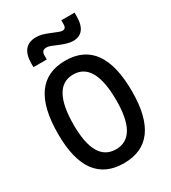

<svg xmlns="http://www.w3.org/2000/svg" viewBox="-222 -1036 1030 1157"><g transform="rotate(-30 293.0 -457.5)"><path d="M293 9.8Q35.6 9.8 35.6 -341.8Q35.6 -703.1 293 -703.1Q550.3 -703.1 550.3 -341.8Q550.3 9.8 293 9.8ZM293 -86.9Q441.4 -86.9 441.4 -341.8Q441.4 -606.9 293 -606.9Q144.5 -606.9 144.5 -341.8Q144.5 -86.9 293 -86.9ZM108.4 -764.6V-789.1Q108.4 -913.6 212.4 -913.6Q231.9 -913.6 253.2 -908Q274.4 -902.3 300.8 -891.1Q329.1 -879.9 344.5 -873.5Q359.9 -867.2 371.1 -867.2Q395 -867.2 395 -897V-925.3H487.3V-900.9Q487.3 -781.2 394 -781.2Q362.3 -781.2 301.3 -807.1Q280.8 -816.4 263.9 -822.5Q247.1 -828.6 235.8 -828.6Q201.2 -828.6 201.2 -793.9V-764.6Z"/></g></svg>

Font: Caskaydia Cove Medium
Style: Regular
Weight: 500
Monospace: yes
Designer: Aaron Bell
Foundry: Saja Typeworks
Version: Version 4.300; ttfautohint (v1.8.3)